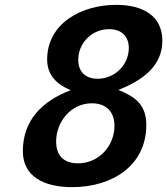

<svg xmlns="http://www.w3.org/2000/svg" viewBox="-20 -757 688 790"><path d="M74 -135C74 -31 160 13 277 13C441 13 582 -75 582 -243C582 -330 531 -361 467 -387C569 -427 648 -487 648 -589C648 -693 567 -737 458 -737C314 -737 174 -660 174 -512C174 -448 214 -409 271 -386C155 -342 74 -263 74 -135ZM382 -433C332 -433 302 -461 302 -511C302 -578 356 -637 429 -637C479 -637 510 -609 510 -559C510 -492 454 -433 382 -433ZM211 -175C211 -255 271 -332 358 -332C417 -332 451 -297 451 -239C451 -159 389 -85 301 -85C241 -85 211 -118 211 -175Z"/></svg>

Font: Perun SemiBold Italic
Style: Regular
Weight: 400
Italic angle: -12°
Foundry: Copyright (c) Stefan Peev, Context Ltd, 2016
Version: Version 1.026